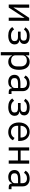

<svg xmlns="http://www.w3.org/2000/svg" viewBox="2016 -2584 768 4840"><g transform="rotate(90 2400.0 -164.0)"><path d="M95 0H170L429 -395H433L425 -263V0H505V-516H430L171 -121H167L175 -253V-516H95Z M879 12C1020 12 1100 -50 1100 -150C1100 -215 1063 -259 994 -270V-274C1054 -289 1089 -325 1089 -389C1089 -476 1022 -528 885 -528C777 -528 716 -489 669 -421L725 -383C756 -431 801 -459 881 -459C972 -459 1004 -429 1004 -385V-373C1004 -324 971 -300 906 -300H777V-233H916C980 -233 1015 -205 1015 -153V-139C1015 -91 975 -57 879 -57C803 -57 752 -85 720 -136L661 -88C705 -24 772 12 879 12Z M1295 200H1375V-84H1379C1412 -20 1465 12 1538 12C1665 12 1740 -87 1740 -258C1740 -429 1665 -528 1538 -528C1465 -528 1412 -496 1379 -432H1375V-516H1295ZM1507 -59C1435 -59 1375 -97 1375 -165V-351C1375 -419 1435 -457 1507 -457C1600 -457 1654 -395 1654 -302V-214C1654 -121 1600 -59 1507 -59Z M2350 0V-70H2278V-354C2278 -463 2201 -528 2080 -528C1975 -528 1910 -478 1883 -424L1937 -384C1964 -431 2006 -460 2075 -460C2154 -460 2198 -422 2198 -346V-295H2088C1932 -295 1866 -241 1866 -145C1866 -48 1935 12 2043 12C2127 12 2175 -24 2198 -84H2203C2210 -36 2232 0 2295 0ZM2057 -55C1990 -55 1950 -83 1950 -136V-157C1950 -208 1992 -235 2088 -235H2198V-150C2198 -97 2139 -55 2057 -55Z M2679 12C2820 12 2900 -50 2900 -150C2900 -215 2863 -259 2794 -270V-274C2854 -289 2889 -325 2889 -389C2889 -476 2822 -528 2685 -528C2577 -528 2516 -489 2469 -421L2525 -383C2556 -431 2601 -459 2681 -459C2772 -459 2804 -429 2804 -385V-373C2804 -324 2771 -300 2706 -300H2577V-233H2716C2780 -233 2815 -205 2815 -153V-139C2815 -91 2775 -57 2679 -57C2603 -57 2552 -85 2520 -136L2461 -88C2505 -24 2572 12 2679 12Z M3309 12C3412 12 3485 -38 3516 -107L3457 -147C3430 -91 3378 -57 3309 -57C3212 -57 3151 -122 3151 -214V-238H3533V-276C3533 -422 3444 -528 3304 -528C3164 -528 3067 -422 3067 -257C3067 -94 3161 12 3309 12ZM3304 -462C3389 -462 3447 -400 3447 -309V-298H3151V-305C3151 -395 3216 -462 3304 -462Z M3695 0H3775V-232H4025V0H4105V-516H4025V-300H3775V-516H3695Z M4750 0V-70H4678V-354C4678 -463 4601 -528 4480 -528C4375 -528 4310 -478 4283 -424L4337 -384C4364 -431 4406 -460 4475 -460C4554 -460 4598 -422 4598 -346V-295H4488C4332 -295 4266 -241 4266 -145C4266 -48 4335 12 4443 12C4527 12 4575 -24 4598 -84H4603C4610 -36 4632 0 4695 0ZM4457 -55C4390 -55 4350 -83 4350 -136V-157C4350 -208 4392 -235 4488 -235H4598V-150C4598 -97 4539 -55 4457 -55Z"/></g></svg>

Font: IBM Mono
Style: Regular
Weight: 400
Monospace: yes
Designer: Mike Abbink, Paul van der Laan, Pieter van Rosmalen
Foundry: Bold Monday
Version: Version 2.3